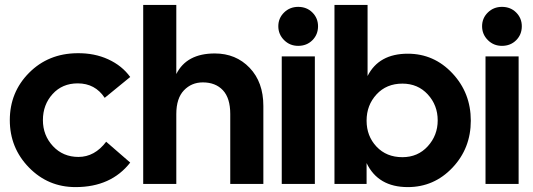

<svg xmlns="http://www.w3.org/2000/svg" viewBox="-20 -750 2175 783"><path d="M288 13Q176 13 98 -67Q20 -147 20 -260Q20 -374 98.5 -453Q177 -532 295 -533Q365 -534 421.5 -508Q478 -482 511 -436L407 -351Q368 -410 297 -410Q234 -410 194.5 -366.5Q155 -323 155 -260Q155 -198 196 -154Q237 -110 300 -110Q366 -110 413 -172L511 -87Q433 13 288 13Z M564 0V-730H699V-448Q741 -532 856 -532Q942 -532 998 -473.5Q1054 -415 1054 -318V0H919V-285Q919 -350 889 -382Q859 -414 807 -414Q761 -414 730 -381.5Q699 -349 699 -285V0Z M1196 -563Q1162 -563 1138.5 -586.5Q1115 -610 1115 -643Q1115 -676 1138.5 -699Q1162 -722 1196 -722Q1231 -722 1254 -699Q1277 -676 1277 -643Q1277 -609 1254 -586Q1231 -563 1196 -563ZM1129 0V-520H1264V0Z M1643 13Q1522 13 1475 -85V0H1344V-730H1479V-440Q1525 -531 1643 -531Q1750 -531 1825 -451Q1900 -371 1900 -258Q1900 -145 1825 -66Q1750 13 1643 13ZM1621 -109Q1684 -109 1724.5 -153.5Q1765 -198 1765 -259Q1765 -321 1724.5 -365Q1684 -409 1621 -409Q1556 -409 1515.5 -365Q1475 -321 1475 -258Q1475 -195 1515.5 -152Q1556 -109 1621 -109Z M2027 -563Q1993 -563 1969.5 -586.5Q1946 -610 1946 -643Q1946 -676 1969.5 -699Q1993 -722 2027 -722Q2062 -722 2085 -699Q2108 -676 2108 -643Q2108 -609 2085 -586Q2062 -563 2027 -563ZM1960 0V-520H2095V0Z"/></svg>

Font: Cal Sans
Style: Regular
Weight: 400
Designer: Designer Mark Davis DBA MarkFonts
Foundry: Designer Mark Davis DBA MarkFonts
Version: Version 1.000